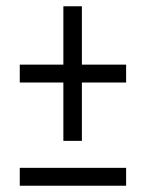

<svg xmlns="http://www.w3.org/2000/svg" viewBox="-20 -592 465 612"><path d="M182 -143V-329H43V-386H182V-572H241V-386H382V-329H241V-143ZM43 0V-57H382V0Z"/></svg>

Font: Noto Serif ExtraCondensed
Style: Regular
Weight: 400
Width: 2
Designer: Monotype Design Team
Foundry: Monotype Imaging Inc.
Version: Version 2.015